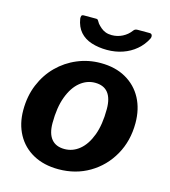

<svg xmlns="http://www.w3.org/2000/svg" viewBox="-112 -831 822 930"><g transform="rotate(15 299.5 -366.0)"><path d="M266.3 10Q193.4 10 139.9 -19.3Q86.3 -48.6 57.4 -101.4Q28.5 -154.3 28.5 -223.1Q28.5 -293.4 52.6 -351.6Q76.8 -409.8 119 -451.8Q161.2 -493.9 216.4 -516.9Q271.6 -540 332.7 -540Q406.3 -540 459.5 -509.7Q512.8 -479.4 541.4 -425.9Q569.9 -372.4 569.9 -302.3Q569.9 -212.6 529.8 -141.7Q489.7 -70.9 421 -30.4Q352.4 10 266.3 10ZM269.6 -92.1Q311.2 -92.1 344.7 -119.7Q378.3 -147.3 398.3 -200.8Q418.2 -254.2 418.2 -332.1Q418.2 -386 396.3 -413.4Q374.4 -440.7 330.7 -440.7Q290.1 -440.7 256.1 -413Q222.1 -385.2 201.9 -331.3Q181.6 -277.3 181.6 -199Q181.6 -146.1 204 -119.1Q226.3 -92.1 269.6 -92.1ZM523.3 -741.7Q532.9 -741.7 535.6 -733.9Q538.3 -726 533.9 -716.5Q516.9 -682.9 488.1 -658.6Q459.3 -634.2 422.6 -621.7Q385.9 -609.1 344.4 -609.1Q301.2 -609.1 266 -620.5Q230.9 -631.8 208.8 -656.8Q186.7 -681.8 180.3 -722.2Q179.6 -729.9 181.6 -735.8Q183.6 -741.7 194 -741.7H254.9Q262.8 -741.7 265.7 -736Q268.6 -730.3 274.5 -722Q282.3 -712.7 292.8 -703.7Q303.3 -694.6 316.9 -689.4Q330.4 -684.3 348 -684.3Q376.6 -684.3 401.4 -697Q426.3 -709.7 442.1 -731.3Q446.6 -737.9 452.1 -739.8Q457.7 -741.7 462.8 -741.7Z"/></g></svg>

Font: Libre Franklin Thin
Style: Italic
Weight: 100
Italic angle: -8°
Designer: Pablo Impallari, Rodrigo Fuenzalida, Nhung Nguyen
Foundry: Impallari Type
Version: Version 3.000